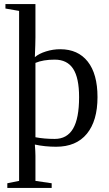

<svg xmlns="http://www.w3.org/2000/svg" viewBox="-20 -714 540 947"><path d="M370.1 -234.9Q370.1 -330.1 340.6 -375Q311 -419.9 250 -419.9Q192.9 -419.9 154.8 -403.8V-37.1Q198.2 -28.8 250 -28.8Q310.5 -28.8 340.3 -79.3Q370.1 -129.9 370.1 -234.9ZM74.2 -660.2 6.8 -671.9V-693.8H154.8V-529.8Q154.8 -502.4 151.9 -432.1Q172.4 -449.7 206.8 -460.4Q241.2 -471.2 276.9 -471.2Q364.7 -471.2 412.8 -410.2Q460.9 -349.1 460.9 -234.9Q460.9 -118.2 408.4 -54.2Q356 9.8 256.8 9.8Q201.7 9.8 151.9 -1Q154.8 34.2 154.8 54.2V178.2L234.9 189.9V212.9H16.1V189.9L74.2 178.2Z"/></svg>

Font: Liberation Serif
Style: Regular
Weight: 400
Designer: Steve Matteson
Foundry: Ascender Corporation
Version: Version 2.1.5